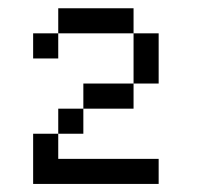

<svg xmlns="http://www.w3.org/2000/svg" viewBox="-20 -708 540 478"><path d="M375 -250V-312.5H125V-375H62.5Q62.5 -375 62.5 -250ZM125 -375H187.5V-437.5H125ZM187.5 -437.5H312.5V-500H187.5ZM312.5 -500H375Q375 -500 375 -625H312.5Q312.5 -625 312.5 -500ZM125 -625H62.5V-562.5H125ZM125 -625H312.5V-687.5H125Z"/></svg>

Font: UnifontExMono
Style: Regular
Weight: 500
Version: Version 15.0.06